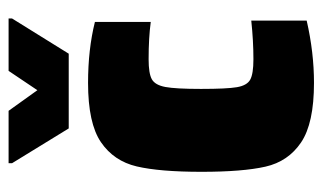

<svg xmlns="http://www.w3.org/2000/svg" viewBox="-172 -571 751 447"><g transform="rotate(-90 203.5 -347.5)"><path d="M27 -254Q27 -351 39.5 -404.5Q52 -458 96 -488Q140 -518 234 -518Q312 -518 376 -502V-372Q339 -377 289 -377Q256 -377 242.5 -369.5Q229 -362 224.5 -338Q220 -314 220 -255Q220 -195 224 -171.5Q228 -148 241.5 -140.5Q255 -133 289 -133Q332 -133 379 -138V-9Q305 8 234 8Q140 8 95.5 -22Q51 -52 39 -105Q27 -158 27 -254ZM128 -563 47 -695V-703H169L217 -636L262 -703H384V-695L302 -563Z"/></g></svg>

Font: Saira Semi Condensed Black
Style: Regular
Weight: 900
Width: 4
Designer: Hector Gatti with collaboration of the Omnibus-Type team
Foundry: Omnibus-Type
Version: Version 1.001; ttfautohint (v1.8)